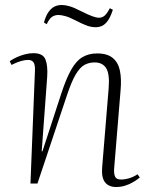

<svg xmlns="http://www.w3.org/2000/svg" viewBox="-20 -735 600 769"><path d="M540 -24Q529 -15 514 -6Q499 3 481.5 8.5Q464 14 445 14Q416 14 401 -4.5Q386 -23 389 -63L415 -379Q420 -438 405.5 -461.5Q391 -485 359 -485Q337 -485 319 -475.5Q301 -466 284 -438Q267 -410 248 -353L130 0H102L120 -452Q121 -475 114.5 -485Q108 -495 92 -495Q80 -495 64 -490.5Q48 -486 26 -475L19 -490Q32 -499 47.5 -506Q63 -513 80 -517.5Q97 -522 114 -522Q152 -522 162 -497Q172 -472 169 -427L147 -129H150L227 -365Q246 -422 265.5 -456.5Q285 -491 310 -506Q335 -521 369 -521Q410 -521 432 -502.5Q454 -484 460.5 -451Q467 -418 463 -374L437 -58Q436 -37 441.5 -26.5Q447 -16 465 -16Q481 -16 497.5 -21Q514 -26 531 -37ZM363 -626Q347 -626 330.5 -631.5Q314 -637 283 -653Q258 -666 241.5 -670.5Q225 -675 214 -675Q200 -675 189 -668Q178 -661 167 -638L156 -645Q164 -673 175 -688Q186 -703 199 -709Q212 -715 227 -715Q241 -715 258.5 -710Q276 -705 303 -691Q333 -676 349.5 -670Q366 -664 377 -664Q388 -664 397.5 -671Q407 -678 420 -702L432 -696Q423 -668 412.5 -653Q402 -638 390 -632Q378 -626 363 -626Z"/></svg>

Font: Literata 60pt ExtraLight
Style: Italic
Weight: 250
Italic angle: -2°
Designer: Latin by Veronika Burian and Jose Scaglione. Greek by Irene Vlachou. Cyrillic by Vera Evstafieva
Foundry: TypeTogether
Version: Version 3.103;gftools[0.9.29]